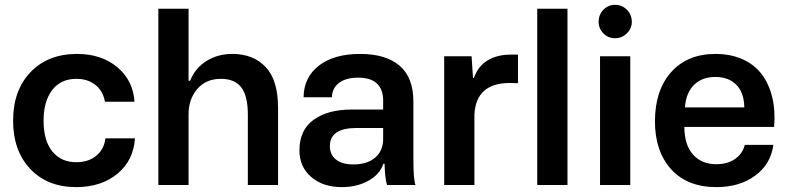

<svg xmlns="http://www.w3.org/2000/svg" viewBox="-20 -765 3255 794"><path d="M294.9 8.8Q176.3 8.8 105.2 -66.4Q34.2 -141.6 34.2 -266.1Q34.2 -391.1 106.2 -466.6Q178.2 -542 298.8 -542Q399.4 -542 465.1 -487.1Q530.8 -432.1 536.1 -344.2H414.1Q405.8 -389.6 374 -414.3Q342.3 -439 295.9 -439Q231 -439 195.6 -392.3Q160.2 -345.7 160.2 -266.1Q160.2 -183.1 196.5 -138.7Q232.9 -94.2 294.9 -94.2Q346.2 -94.2 378.4 -121.1Q410.6 -147.9 416 -192.9H538.1Q532.2 -101.1 465.1 -46.1Q397.9 8.8 294.9 8.8Z M634.8 0V-729H759.8V-431.2H766.1Q788.1 -484.9 834.7 -513.4Q881.3 -542 940.9 -542Q1027.3 -542 1078.6 -487.8Q1129.9 -433.6 1129.9 -318.8V0H1004.9V-292Q1004.9 -367.7 978 -403.3Q951.2 -439 893.1 -439Q832 -439 795.9 -397Q759.8 -355 759.8 -293V0Z M1393.6 8.8Q1315.4 8.8 1266.8 -33.2Q1218.3 -75.2 1218.3 -143.1Q1218.3 -227.5 1277.1 -269.8Q1335.9 -312 1433.6 -312H1564.5V-350.1Q1564.5 -394.5 1539.1 -419.2Q1513.7 -443.8 1461.4 -443.8Q1409.7 -443.8 1381.6 -421.9Q1353.5 -399.9 1352.5 -362.8H1235.4Q1236.3 -445.3 1298.8 -493.7Q1361.3 -542 1469.2 -542Q1575.2 -542 1632.3 -493.4Q1689.5 -444.8 1689.5 -345.2V-107.9Q1689.5 -21.5 1698.2 0H1580.6Q1571.8 -27.3 1570.3 -87.9H1565.4Q1551.3 -44.4 1503.9 -17.8Q1456.5 8.8 1393.6 8.8ZM1344.2 -161.1Q1344.2 -125 1369.6 -105Q1395 -85 1441.4 -85Q1498.5 -85 1531.5 -113.3Q1564.5 -141.6 1564.5 -189.9V-235.8H1455.6Q1344.2 -235.8 1344.2 -161.1Z M1816.9 0V-532.2H1930.2L1936 -442.9H1939.9Q1957 -491.7 1996.8 -515.4Q2036.6 -539.1 2090.8 -539.1H2122.1V-420.9Q2118.7 -420.9 2107.4 -421.4Q2096.2 -421.9 2088.9 -421.9Q1948.2 -421.9 1941.9 -291V0Z M2201.7 0V-729H2326.7V0Z M2461.4 0V-532.2H2586.4V0ZM2455.6 -674.8Q2455.6 -704.1 2475.3 -724.6Q2495.1 -745.1 2523.4 -745.1Q2552.2 -745.1 2572.5 -724.6Q2592.8 -704.1 2592.8 -674.8Q2592.8 -647 2572.3 -627Q2551.8 -606.9 2523.4 -606.9Q2495.1 -606.9 2475.3 -627Q2455.6 -647 2455.6 -674.8Z M2942.4 8.8Q2822.8 8.8 2755.6 -64.9Q2688.5 -138.7 2688.5 -263.2Q2688.5 -391.6 2755.6 -466.8Q2822.8 -542 2938.5 -542Q3002.4 -542 3051.8 -519.5Q3101.1 -497.1 3130.9 -457Q3160.6 -417 3173.8 -361.6Q3187 -306.2 3181.2 -240.2H2810.1Q2810.5 -165 2846.2 -125.5Q2881.8 -85.9 2942.4 -85.9Q2988.8 -85.9 3019.8 -107.7Q3050.8 -129.4 3060.1 -166H3178.2Q3167.5 -85.9 3103 -38.6Q3038.6 8.8 2942.4 8.8ZM2812.5 -320.8H3058.1Q3056.6 -383.3 3024.4 -415Q2992.2 -446.8 2938.5 -446.8Q2883.3 -446.8 2850.1 -414.1Q2816.9 -381.3 2812.5 -320.8Z"/></svg>

Font: Lumene Sans
Style: Bold
Weight: 600
Designer: Deni Anggara
Version: Version 1.003;Glyphs 3.1.2 (3151)